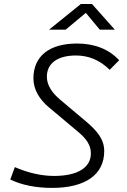

<svg xmlns="http://www.w3.org/2000/svg" viewBox="-20 -918 626 948"><path d="M237.3 9.8C401.4 9.8 494.6 -55.7 494.6 -171.9C494.6 -231 458.5 -272.5 405.3 -317.9L276.4 -426.3C237.8 -459 211.4 -496.6 211.4 -539.1C211.4 -605.5 264.2 -644 355 -644C415 -644 471.7 -623 521.5 -573.2L568.4 -620.6C518.1 -674.8 447.3 -703.1 360.8 -703.1C223.6 -703.1 145 -641.1 145 -530.8C145 -476.1 174.8 -427.2 220.7 -388.7L369.6 -263.7C404.3 -233.9 428.7 -203.1 428.7 -160.6C428.7 -89.8 362.3 -49.3 246.6 -49.3C184.6 -49.3 118.7 -64.5 53.2 -92.8L30.8 -31.7C86.4 -4.4 157.2 9.8 237.3 9.8ZM222.2 -771.5H304.2L403.8 -854.5L472.7 -771.5H546.9L434.1 -898.4H379.4Z"/></svg>

Font: Cascadia Code NF Light
Style: Italic
Weight: 300
Italic angle: -10°
Monospace: yes
Designer: Aaron Bell
Foundry: Saja Typeworks
Version: Version 2404.023